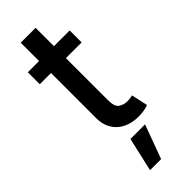

<svg xmlns="http://www.w3.org/2000/svg" viewBox="-297 -702 967 967"><g transform="rotate(-45 186.0 -218.5)"><path d="M28.1 -460.2V-545.5H108V-676.1H214.1V-545.5H326V-460.2H214.1V-160.2Q214.1 -114.3 234 -100.9Q253.9 -87.4 279.5 -87.4Q292.3 -87.4 301.8 -89.1Q311.4 -90.9 316.8 -92L335.9 -4.3Q318.9 2.1 300.6 4.6Q282.3 7.1 264.2 7.1Q231.2 7.1 202.6 -2.3Q174 -11.7 153.1 -30.2Q132.1 -48.7 120 -75.6Q108 -102.6 108 -138.1V-460.2ZM114.7 238.6 155.9 57.5H259.9L193.5 238.6Z"/></g></svg>

Font: Inter P Medium
Style: Regular
Weight: 500
Designer: Rasmus Andersson
Foundry: rsms
Version: Version 3.018;git-588b23468